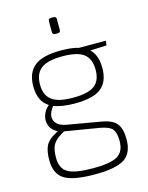

<svg xmlns="http://www.w3.org/2000/svg" viewBox="-130 -760 808 1050"><g transform="rotate(-15 274.0 -235.5)"><path d="M278 -589H263Q248 -589 248 -604V-665Q248 -680 263 -680H278Q293 -680 293 -665V-604Q293 -589 278 -589ZM518 -456 425 -452Q464 -417 464 -343Q464 -266 419 -230Q374 -194 269 -194Q196 -194 151 -212Q131 -189 126.5 -165Q122 -141 138 -121Q154 -101 192 -94L382 -61Q444 -51 467.5 -21.5Q491 8 491 68Q491 146 442.5 177.5Q394 209 275 209Q152 209 102.5 178Q53 147 53 69Q53 17 68 -12.5Q83 -42 125 -64L139 -72Q107 -87 96 -115.5Q85 -144 94.5 -173.5Q104 -203 129 -223Q73 -257 73 -343Q73 -420 119 -457Q165 -494 270 -494Q331 -494 370 -482H521ZM269 -461Q184 -461 147.5 -432.5Q111 -404 111 -343Q111 -283 147.5 -255Q184 -227 269 -227Q354 -227 390 -254.5Q426 -282 426 -343Q426 -404 390.5 -432.5Q355 -461 269 -461ZM171 -62 150 -49Q116 -28 104 -3Q92 22 92 67Q92 127 132 150.5Q172 174 274 174Q373 174 412.5 150.5Q452 127 452 67Q452 20 435 -0.5Q418 -21 366 -30L173 -62Z"/></g></svg>

Font: Exo 2.0 Extra Light
Style: Regular
Weight: 250
Designer: Natanael Gama
Version: Version 1.001;PS 001.001;hotconv 1.0.70;makeotf.lib2.5.58329